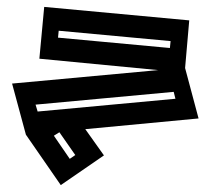

<svg xmlns="http://www.w3.org/2000/svg" viewBox="-20 -395 610 556"><path d="M55 -5 15 -153 438 -192 94 -225 108 -375 528 -336 516 -198 555 -52 227 -21 281 55 156 141 55 -5ZM148 -286 472 -256 474 -276 150 -306ZM483 -129 83 -92 89 -72 488 -109ZM136 -2 182 65 198 54 152 -12Z"/></svg>

Font: Blaka Hollow
Style: Regular
Weight: 400
Designer: Mohamed Gaber
Foundry: Kief Type Foundry
Version: Version 1.003; ttfautohint (v1.8.4.7-5d5b)